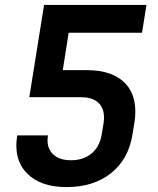

<svg xmlns="http://www.w3.org/2000/svg" viewBox="-20 -750 640 780"><path d="M250 10Q143 10 88.5 -47Q34 -104 50 -200H175Q167 -154 192.5 -126.5Q218 -99 268 -99Q319 -99 352 -126.5Q385 -154 393 -203L401 -251Q408 -300 384.5 -327.5Q361 -355 310 -355H99L159 -730H575L557 -617H259L235 -465H333Q440 -465 491 -409Q542 -353 526 -251L518 -203Q502 -103 431 -46.5Q360 10 250 10Z"/></svg>

Font: JetBrains Mono NL
Style: Bold Italic
Weight: 700
Italic angle: -9°
Designer: Philipp Nurullin, Konstantin Bulenkov
Foundry: JetBrains
Version: Version 2.304; ttfautohint (v1.8.4.7-5d5b)